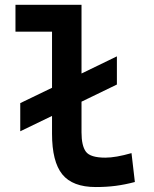

<svg xmlns="http://www.w3.org/2000/svg" viewBox="-20 -752 626 782"><path d="M62.5 -217.3V-332L191.9 -394.5V-623H43V-732.4H312V-452.6L456.1 -522.5V-407.7L312 -337.9V-212.4Q312 -158.7 329.8 -134.3Q347.7 -109.9 409.2 -109.9Q451.2 -109.9 515.6 -128.4L529.3 -10.7Q488.8 0 451.2 4.9Q413.6 9.8 370.1 9.8Q275.4 9.8 233.6 -42Q191.9 -93.8 191.9 -207.5V-279.8Z"/></svg>

Font: Cascadia Mono PL SemiBold
Style: Regular
Weight: 600
Monospace: yes
Designer: Aaron Bell
Foundry: Saja Typeworks
Version: Version 2404.023; ttfautohint (v1.8.4)